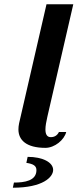

<svg xmlns="http://www.w3.org/2000/svg" viewBox="-20 -680 362 896"><path d="M45 172 40 196C181 196 228 146 228 113C228 78 180 52 109 52L103 80C136 85 150 94 150 114C150 164 94 172 45 172ZM197 -660 69 -104C67 -94 66 -85 66 -76C66 -27 102 10 192 10C235 10 280 -27 289 -64H255C247 -47 233 -40 217 -40C199 -40 192 -54 192 -76C192 -92 196 -113 201 -135L322 -660Z"/></svg>

Font: Pfennig
Style: BoldItalic
Weight: 700
Italic angle: -13°
Version: Version 20100423